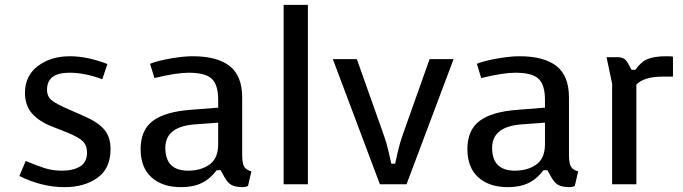

<svg xmlns="http://www.w3.org/2000/svg" viewBox="-20 -760 2816 792"><path d="M246 12Q153 12 60 -34L86 -96Q131 -77 164 -66.5Q197 -56 235 -56Q282 -56 310.5 -73.5Q339 -91 339 -131Q339 -159 323 -176Q307 -193 258 -213L195 -238Q143 -258 113 -291Q83 -324 83 -377Q83 -447 136 -487.5Q189 -528 269 -528Q339 -528 423 -496L402 -433Q331 -460 266 -460Q174 -460 174 -390Q174 -362 193 -346.5Q212 -331 261 -310L329 -280Q384 -256 410 -225.5Q436 -195 436 -145Q436 -65 382 -26.5Q328 12 246 12Z M1017 -53 1003 7Q1002 8 995.5 10Q989 12 978 12Q949 11 934 2.5Q919 -6 905 -31L890 -58H874Q847 -22 812 -5Q777 12 727 12Q650 12 605 -28.5Q560 -69 560 -145Q560 -223 610 -261Q660 -299 766 -307L880 -316V-349Q880 -409 854 -434.5Q828 -460 758 -460Q707 -460 617 -438L599 -497Q633 -510 685 -519Q737 -528 775 -528Q876 -528 927.5 -487.5Q979 -447 979 -358V-123Q979 -89 986 -74.5Q993 -60 1017 -53ZM784 -247Q662 -238 662 -150Q662 -56 756 -56Q809 -56 844.5 -81.5Q880 -107 880 -165V-254Z M1250 -740H1150V0H1250Z M1610 -85H1594Q1592 -96 1583 -134.5Q1574 -173 1562 -206L1452 -516H1353L1547 0H1657L1851 -516H1752L1642 -206Q1630 -173 1621 -134.5Q1612 -96 1610 -85Z M2365 -53 2351 7Q2350 8 2343.5 10Q2337 12 2326 12Q2297 11 2282 2.5Q2267 -6 2253 -31L2238 -58H2222Q2195 -22 2160 -5Q2125 12 2075 12Q1998 12 1953 -28.5Q1908 -69 1908 -145Q1908 -223 1958 -261Q2008 -299 2114 -307L2228 -316V-349Q2228 -409 2202 -434.5Q2176 -460 2106 -460Q2055 -460 1965 -438L1947 -497Q1981 -510 2033 -519Q2085 -528 2123 -528Q2224 -528 2275.5 -487.5Q2327 -447 2327 -358V-123Q2327 -89 2334 -74.5Q2341 -60 2365 -53ZM2132 -247Q2010 -238 2010 -150Q2010 -56 2104 -56Q2157 -56 2192.5 -81.5Q2228 -107 2228 -165V-254Z M2571 -498 2585 -472H2601Q2624 -505 2651.5 -516.5Q2679 -528 2730 -528Q2752 -528 2756 -526V-444H2715Q2637 -444 2605 -411V0H2505V-415L2482 -524H2529Q2542 -524 2552.5 -518.5Q2563 -513 2571 -498Z"/></svg>

Font: Voces
Style: Regular
Weight: 400
Designer: Ana Paula Megda, Pablo Ugerman
Foundry: Ana Paula Megda, Pablo Ugerman
Version: Version 1.100